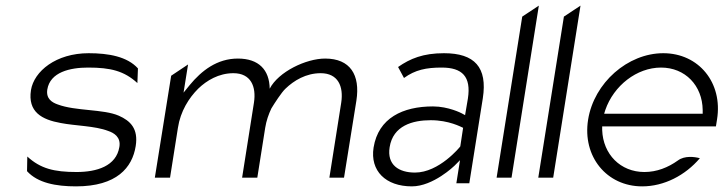

<svg xmlns="http://www.w3.org/2000/svg" viewBox="-20 -651 2575 682"><path d="M90 -331C78 -253 129 -226 196 -214C247 -204 317 -204 364 -186C385 -179 410 -164 404 -129C393 -61 324 -40 252 -40C172 -40 124 -52 77 -95L76 -43C114 -1 179 11 250 11C395 11 450 -56 462 -132C472 -194 443 -222 402 -240C347 -264 249 -256 185 -280C165 -287 143 -300 148 -333C158 -395 229 -411 293 -411C373 -411 421 -399 468 -356L470 -408C432 -450 366 -462 295 -462C179 -462 101 -398 90 -331Z M530 -20H584L612 -197C621 -256 651 -303 684 -336C714 -365 757 -391 809 -391C871 -391 891 -344 882 -286L840 -20H894L922 -197C926 -222 934 -245 944 -266C955 -284 980 -323 994 -336C1024 -365 1067 -391 1119 -391C1181 -391 1201 -344 1192 -286L1150 -20H1202L1246 -294C1260 -385 1224 -443 1135 -443C1067 -443 969 -396 938 -336C937 -403 899 -443 825 -443C751 -443 696 -400 654 -349L632 -322L648 -422L588 -382Z M1307 -127C1294 -44 1350 11 1443 11C1519 11 1594 -62 1594 -62L1614 -82L1601 0H1647L1695 -302C1712 -412 1666 -462 1557 -462C1483 -462 1437 -443 1394 -413L1415 -374C1455 -403 1494 -411 1549 -411C1622 -411 1654 -379 1642 -301L1632 -242L1619 -249C1619 -249 1573 -273 1518 -273C1411 -273 1324 -232 1307 -127ZM1364 -128C1376 -205 1446 -224 1510 -224C1575 -224 1618 -200 1625 -197L1615 -131C1614 -129 1540 -38 1454 -38C1397 -38 1354 -65 1364 -128Z M1744 -20H1797L1894 -631L1835 -592Z M1892 -20H1945L2042 -631L1983 -592Z M2069 -226C2048 -95 2135 11 2261 11C2339 11 2414 -28 2466 -89C2448 -94 2412 -99 2388 -81C2353 -56 2313 -40 2269 -40C2184 -40 2122 -103 2119 -189V-202H2523L2527 -227C2548 -357 2462 -462 2336 -462C2210 -462 2090 -357 2069 -226ZM2126 -247 2130 -260C2160 -347 2242 -411 2328 -411C2414 -411 2475 -347 2476 -260V-247Z"/></svg>

Font: Charger Sport
Style: ExLitObl
Weight: 200
Designer: Jasper
Foundry: Cannot Into Space Fonts
Version: Version 1.1